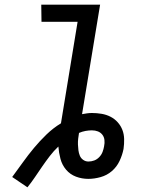

<svg xmlns="http://www.w3.org/2000/svg" viewBox="-20 -755 640 819"><path d="M32 0Q55 -31 77.5 -62.5Q100 -94 125 -124Q150 -154 178.5 -181.5Q207 -209 240 -229L311 -662H157L156 -735H407L330 -268Q340 -270 351 -271.5Q362 -273 372 -273Q393 -273 413.5 -269.5Q434 -266 451.5 -257Q469 -248 482 -233.5Q495 -219 502 -201Q509 -183 509.5 -162Q510 -141 507 -120Q502 -94 490 -68.5Q478 -43 457 -25Q436 -7 409 0.5Q382 8 357 8Q329 8 304 -1.5Q279 -11 262 -31Q245 -51 238 -77Q231 -103 229 -130Q209 -111 192.5 -89.5Q176 -68 160.5 -45.5Q145 -23 129.5 0Q114 23 97 44ZM357 -66Q370 -66 382 -70.5Q394 -75 403.5 -85Q413 -95 417.5 -107Q422 -119 424 -131Q427 -145 425.5 -158Q424 -171 416.5 -180.5Q409 -190 397.5 -194.5Q386 -199 372 -199Q359 -199 345 -196.5Q331 -194 317 -188Q315 -176 313.5 -163.5Q312 -151 312.5 -138.5Q313 -126 314.5 -114Q316 -102 320.5 -91Q325 -80 335 -73Q345 -66 357 -66Z"/></svg>

Font: Iosevka Extended Oblique
Style: Regular
Weight: 400
Width: 7
Italic angle: -9°
Monospace: yes
Designer: Belleve Invis
Foundry: Belleve Invis
Version: Version 32.0.1; ttfautohint (v1.8.4)